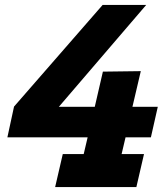

<svg xmlns="http://www.w3.org/2000/svg" viewBox="-20 -760 661 780"><path d="M37 -327 397 -740H574L219 -326H365L398 -469L552 -471L518 -326H621L593 -202H490L474 -134H565L534 0H204L235 -134H320L336 -202H10Z"/></svg>

Font: Arvo
Style: Bold Italic
Weight: 700
Italic angle: -13°
Designer: Anton Koovit (Cyrillic Expansion: Cyreal)
Foundry: Anton Koovit, Yassin Baggar
Version: Version 3.000